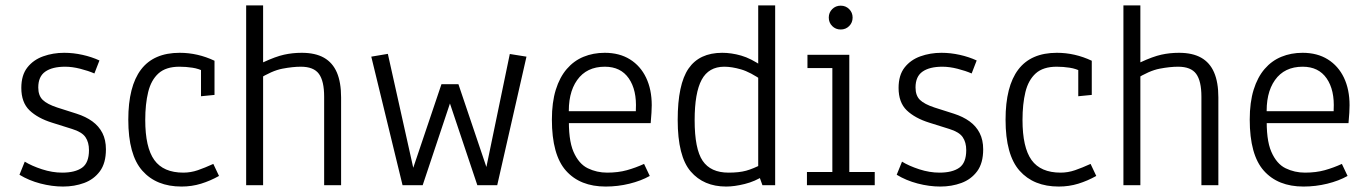

<svg xmlns="http://www.w3.org/2000/svg" viewBox="-20 -683 5042 708"><path d="M212.4 4.9Q171.9 4.9 128.9 -6.3Q85.9 -17.6 51.8 -38.6L71.3 -86.9Q96.7 -71.3 134.8 -58.8Q172.9 -46.4 209.5 -46.4Q256.8 -46.4 282.5 -64.5Q308.1 -82.5 308.1 -129.4Q308.1 -158.2 295.2 -177.2Q282.2 -196.3 245.6 -207.5L172.4 -230.5Q119.1 -247.1 88.9 -276.1Q58.6 -305.2 58.6 -358.9Q58.6 -405.8 80.8 -434.1Q103 -462.4 139.2 -475.3Q175.3 -488.3 216.8 -488.3Q250.5 -488.3 284.4 -480.7Q318.4 -473.1 346.7 -460L328.1 -412.1Q305.7 -421.9 276.1 -429.4Q246.6 -437 220.2 -437Q172.9 -437 147 -418.9Q121.1 -400.9 121.1 -360.4Q121.1 -330.6 137.5 -314.7Q153.8 -298.8 190.9 -286.6L262.7 -263.7Q296.4 -252.9 320.6 -235.4Q344.7 -217.8 357.7 -192.4Q370.6 -167 370.6 -132.3Q370.6 -81.5 348.4 -51.5Q326.2 -21.5 290.3 -8.3Q254.4 4.9 212.4 4.9Z M649.4 4.9Q556.6 4.9 504.9 -53.5Q453.1 -111.8 453.1 -241.7Q453.1 -364.7 500 -426.5Q546.9 -488.3 642.6 -488.3Q709 -488.3 771 -459V-333L721.2 -328.1V-446.3L734.4 -418.5Q713.4 -429.7 689.7 -433.3Q666 -437 641.6 -437Q591.8 -437 564.5 -412.4Q537.1 -387.7 526.4 -343.5Q515.6 -299.3 515.6 -240.7Q515.6 -139.2 549.1 -92.8Q582.5 -46.4 656.2 -46.4Q683.1 -46.4 709.5 -55.4Q735.8 -64.5 766.6 -78.6L787.6 -34.2Q755.4 -16.1 721.2 -5.6Q687 4.9 649.4 4.9Z M887.7 0V-663.1H950.2V-453.1Q996.6 -474.6 1027.6 -481.4Q1058.6 -488.3 1092.8 -488.3Q1142.6 -488.3 1174.6 -470.2Q1206.5 -452.1 1222.2 -415.8Q1237.8 -379.4 1237.8 -323.7V0H1175.3V-326.2Q1175.3 -384.3 1156 -410.6Q1136.7 -437 1089.4 -437Q1059.6 -437 1021.2 -429.7Q982.9 -422.4 932.1 -390.6L950.2 -423.3V0Z M1464.4 0 1349.1 -474.1 1410.2 -484.4 1510.7 -33.7 1493.7 -34.2 1607.9 -372.6H1670.4L1784.7 -34.2L1766.6 -33.7L1859.9 -483.9L1921.4 -474.1L1813.5 0H1740.2L1629.9 -329.1H1648.4L1538.6 0Z M2213.4 4.9Q2119.1 4.9 2067.1 -53.5Q2015.1 -111.8 2015.1 -242.2Q2015.1 -305.7 2029.5 -352.1Q2043.9 -398.4 2070.1 -428.7Q2096.2 -459 2131.8 -473.6Q2167.5 -488.3 2210 -488.3Q2264.2 -488.3 2303 -464.1Q2341.8 -439.9 2362.5 -396.5Q2383.3 -353 2383.3 -294.9Q2383.3 -284.2 2382.3 -267.3Q2381.3 -250.5 2379.4 -229H2055.7L2078.1 -255.4Q2075.2 -168.5 2094.7 -123.5Q2114.3 -78.6 2147.5 -62.5Q2180.7 -46.4 2218.8 -46.4Q2259.3 -46.4 2291.7 -55.4Q2324.2 -64.5 2355 -78.6L2376 -34.2Q2343.8 -16.1 2301 -5.6Q2258.3 4.9 2213.4 4.9ZM2324.7 -251V-278.3Q2328.6 -350.6 2298.8 -393.8Q2269 -437 2210.4 -437Q2143.1 -437 2108.2 -387.7Q2073.2 -338.4 2078.1 -253.9L2055.7 -272.9H2347.2Z M2657.7 4.9Q2574.7 4.9 2526.9 -50.8Q2479 -106.4 2479 -240.7Q2479 -372.1 2519 -430.2Q2559.1 -488.3 2643.1 -488.3Q2677.2 -488.3 2713.1 -478Q2749 -467.8 2792 -438L2775.9 -428.7V-663.1H2838.4V0H2791.5L2775.4 -44.9L2795.9 -34.7Q2764.6 -14.2 2726.3 -4.6Q2688 4.9 2657.7 4.9ZM2666.5 -46.4Q2705.6 -46.4 2731.2 -53.5Q2756.8 -60.5 2791 -78.1L2775.9 -54.7V-417L2793.9 -384.3Q2746.6 -417.5 2712.4 -427.2Q2678.2 -437 2650.9 -437Q2593.3 -437 2567.4 -388.9Q2541.5 -340.8 2541.5 -239.7Q2541.5 -133.8 2571 -90.1Q2600.6 -46.4 2666.5 -46.4Z M2955.6 0V-48.8H3049.3V-432.1H2957.5V-481H3111.8V-48.8H3205.6V0ZM3080.1 -574.2Q3061.5 -574.2 3048.8 -586.9Q3036.1 -599.6 3036.1 -618.2Q3036.1 -636.7 3048.8 -649.4Q3061.5 -662.1 3080.1 -662.1Q3098.6 -662.1 3111.3 -649.4Q3124 -636.7 3124 -618.2Q3124 -599.6 3111.3 -586.9Q3098.6 -574.2 3080.1 -574.2Z M3447.3 4.9Q3406.7 4.9 3363.8 -6.3Q3320.8 -17.6 3286.6 -38.6L3306.2 -86.9Q3331.5 -71.3 3369.6 -58.8Q3407.7 -46.4 3444.3 -46.4Q3491.7 -46.4 3517.3 -64.5Q3543 -82.5 3543 -129.4Q3543 -158.2 3530 -177.2Q3517.1 -196.3 3480.5 -207.5L3407.2 -230.5Q3354 -247.1 3323.7 -276.1Q3293.5 -305.2 3293.5 -358.9Q3293.5 -405.8 3315.7 -434.1Q3337.9 -462.4 3374 -475.3Q3410.2 -488.3 3451.7 -488.3Q3485.4 -488.3 3519.3 -480.7Q3553.2 -473.1 3581.5 -460L3563 -412.1Q3540.5 -421.9 3511 -429.4Q3481.4 -437 3455.1 -437Q3407.7 -437 3381.8 -418.9Q3356 -400.9 3356 -360.4Q3356 -330.6 3372.3 -314.7Q3388.7 -298.8 3425.8 -286.6L3497.6 -263.7Q3531.2 -252.9 3555.4 -235.4Q3579.6 -217.8 3592.5 -192.4Q3605.5 -167 3605.5 -132.3Q3605.5 -81.5 3583.3 -51.5Q3561 -21.5 3525.1 -8.3Q3489.3 4.9 3447.3 4.9Z M3884.3 4.9Q3791.5 4.9 3739.7 -53.5Q3688 -111.8 3688 -241.7Q3688 -364.7 3734.9 -426.5Q3781.7 -488.3 3877.4 -488.3Q3943.8 -488.3 4005.9 -459V-333L3956.1 -328.1V-446.3L3969.2 -418.5Q3948.2 -429.7 3924.6 -433.3Q3900.9 -437 3876.5 -437Q3826.7 -437 3799.3 -412.4Q3772 -387.7 3761.2 -343.5Q3750.5 -299.3 3750.5 -240.7Q3750.5 -139.2 3783.9 -92.8Q3817.4 -46.4 3891.1 -46.4Q3918 -46.4 3944.3 -55.4Q3970.7 -64.5 4001.5 -78.6L4022.5 -34.2Q3990.2 -16.1 3956.1 -5.6Q3921.9 4.9 3884.3 4.9Z M4122.6 0V-663.1H4185.1V-453.1Q4231.4 -474.6 4262.5 -481.4Q4293.5 -488.3 4327.6 -488.3Q4377.4 -488.3 4409.4 -470.2Q4441.4 -452.1 4457 -415.8Q4472.7 -379.4 4472.7 -323.7V0H4410.2V-326.2Q4410.2 -384.3 4390.9 -410.6Q4371.6 -437 4324.2 -437Q4294.4 -437 4256.1 -429.7Q4217.8 -422.4 4167 -390.6L4185.1 -423.3V0Z M4786.6 4.9Q4692.4 4.9 4640.4 -53.5Q4588.4 -111.8 4588.4 -242.2Q4588.4 -305.7 4602.8 -352.1Q4617.2 -398.4 4643.3 -428.7Q4669.4 -459 4705.1 -473.6Q4740.7 -488.3 4783.2 -488.3Q4837.4 -488.3 4876.2 -464.1Q4915 -439.9 4935.8 -396.5Q4956.5 -353 4956.5 -294.9Q4956.5 -284.2 4955.6 -267.3Q4954.6 -250.5 4952.6 -229H4628.9L4651.4 -255.4Q4648.4 -168.5 4668 -123.5Q4687.5 -78.6 4720.7 -62.5Q4753.9 -46.4 4792 -46.4Q4832.5 -46.4 4865 -55.4Q4897.5 -64.5 4928.2 -78.6L4949.2 -34.2Q4917 -16.1 4874.3 -5.6Q4831.5 4.9 4786.6 4.9ZM4897.9 -251V-278.3Q4901.9 -350.6 4872.1 -393.8Q4842.3 -437 4783.7 -437Q4716.3 -437 4681.4 -387.7Q4646.5 -338.4 4651.4 -253.9L4628.9 -272.9H4920.4Z"/></svg>

Font: Anaheim
Style: Regular
Weight: 400
Designer: Vernon Adams
Foundry: Vernon Adams
Version: Version 2.001